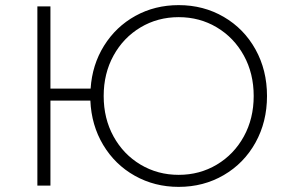

<svg xmlns="http://www.w3.org/2000/svg" viewBox="-20 -725 1127 750"><path d="M854 -659C801.3 -689.7 742.7 -705 678 -705C616 -705 559.7 -691 509 -663C458.3 -635 417.5 -596.2 386.5 -546.5C355.5 -496.8 338 -441 334 -379H177V-700H126V0H177V-332H333C335.7 -268 352.3 -210.3 383 -159C413.7 -107.7 454.8 -67.5 506.5 -38.5C558.2 -9.5 615.3 5 678 5C742.7 5 801.3 -10.3 854 -41C906.7 -71.7 948 -114 978 -168C1008 -222 1023 -282.7 1023 -350C1023 -417.3 1008 -478 978 -532C948 -586 906.7 -628.3 854 -659ZM827 -82C782.3 -55.3 732.7 -42 678 -42C623.3 -42 573.7 -55.3 529 -82C484.3 -108.7 449.2 -145.3 423.5 -192C397.8 -238.7 385 -291.3 385 -350C385 -408.7 397.8 -461.3 423.5 -508C449.2 -554.7 484.3 -591.3 529 -618C573.7 -644.7 623.3 -658 678 -658C732.7 -658 782.3 -644.7 827 -618C871.7 -591.3 906.8 -554.7 932.5 -508C958.2 -461.3 971 -408.7 971 -350C971 -291.3 958.2 -238.7 932.5 -192C906.8 -145.3 871.7 -108.7 827 -82Z"/></svg>

Font: Montserrat Custom ExtraLight
Style: Regular
Weight: 300
Designer: Julieta Ulanovsky
Foundry: Julieta Ulanovsky
Version: Version 7.200